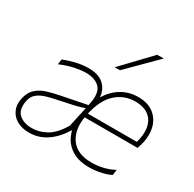

<svg xmlns="http://www.w3.org/2000/svg" viewBox="-169 -959 1161 1149"><g transform="rotate(30 411.5 -385.0)"><path d="M168 9Q118.5 9 83.5 -11Q48.5 -31 33.5 -66.5Q24.5 -87.5 24.5 -112Q24.5 -129 29 -148Q39.5 -194.5 67.8 -219.2Q96 -244 134.5 -256Q173 -268 214 -276L395 -312Q403.5 -347 403.5 -374Q403.5 -413.5 385 -435.5Q353.5 -472 285 -472Q253.5 -472 210.5 -463.2Q167.5 -454.5 114 -432L119 -468Q150.5 -481 196.2 -492.5Q242 -504 286 -504Q354.5 -504 390.5 -472Q426.5 -440 431 -386Q464.5 -441.5 515.5 -472.2Q566.5 -503 630 -503Q695 -503 735 -473.2Q775 -443.5 789.5 -394.5Q797 -367.5 797 -338Q797 -314 792 -288Q790 -277 785.5 -262.2Q781 -247.5 777 -237H411.5Q407.5 -212.5 407.5 -190Q407.5 -126 440 -82Q483 -23 582 -23Q622.5 -23 662.8 -32.8Q703 -42.5 735 -61L730 -23Q713 -12 670.5 -1.5Q628 9 582 9Q501 9 450.8 -29Q400.5 -67 385 -133Q342 -63.5 287.5 -27.2Q233 9 168 9ZM628 -471Q553 -471 497 -421.5Q441 -372 417 -266H755Q759.5 -279.5 762 -293Q767 -318.5 767 -341Q767 -389.5 743 -422.5Q707 -471 628 -471ZM169 -23Q219.5 -23 267.8 -49.8Q316 -76.5 360 -150L390 -288Q379.5 -284 362.5 -278.8Q345.5 -273.5 311.8 -265.8Q278 -258 218 -246Q180 -238.5 146.5 -228.5Q113 -218.5 90 -200Q67 -181.5 60 -148Q56 -129 56 -113Q56 -74.5 78.5 -53.5Q110.5 -23 169 -23ZM417 -586Q464 -635.5 509.5 -683Q554.5 -730 600 -778L646 -779L550 -683L454 -587Z"/></g></svg>

Font: Heraclito Thin
Style: Italic
Weight: 100
Italic angle: -12°
Designer: Kostas Bartsokas (font) & Cristiano Sobral (main changes)
Foundry: Kostas Bartsokas (font) & Cristiano Sobral (main changes)
Version: Version 1.00;July 8, 2020;FontCreator 13.0.0.2655 64-bit